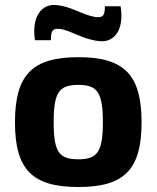

<svg xmlns="http://www.w3.org/2000/svg" viewBox="-20 -736 627 769"><path d="M184 -575C184 -610 188 -624 221 -620C268 -613 314 -576 382 -571C439 -567 478 -617 463 -711H400C400 -677 395 -663 361 -668C307 -677 267 -711 202 -716C151 -720 105 -674 120 -575ZM294 -507C109 -507 40 -436 40 -246C40 -57 109 13 294 13C478 13 547 -57 547 -246C547 -436 478 -507 294 -507ZM294 -396C370 -396 392 -366 392 -246C392 -128 370 -98 294 -98C216 -98 195 -128 195 -246C195 -366 216 -396 294 -396Z"/></svg>

Font: SnT
Style: Bold
Weight: 700
Designer: Natanael Gama
Version: Version 1.001;PS 001.001;hotconv 1.0.70;makeotf.lib2.5.58329